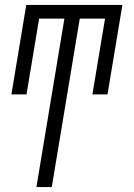

<svg xmlns="http://www.w3.org/2000/svg" viewBox="-20 -540 540 775"><path d="M127 215 240 -465H138L87 -159H26L86 -520H474L414 -159H353L404 -465H302L189 215Z"/></svg>

Font: Iosevka SS18 Light
Style: Italic
Weight: 300
Italic angle: -9°
Monospace: yes
Designer: Belleve Invis
Foundry: Belleve Invis
Version: Version 25.1.1; ttfautohint (v1.8.4)